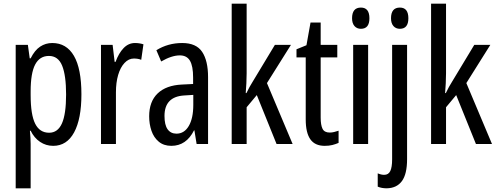

<svg xmlns="http://www.w3.org/2000/svg" viewBox="-20 -780 2689 1040"><path d="M263 -547Q340 -547 380.5 -477.5Q421 -408 421 -269Q421 -136 381.5 -63Q342 10 268 10Q229 10 197 -11.5Q165 -33 146 -72H142Q144 -51 145 -33Q146 -15 146 0V240H65V-537H131L141 -464H146Q168 -508 197.5 -527.5Q227 -547 263 -547ZM245 -477Q195 -477 170.5 -430.5Q146 -384 146 -285V-265Q146 -159 170.5 -110Q195 -61 246 -61Q293 -61 315.5 -111.5Q338 -162 338 -268Q338 -372 316.5 -424.5Q295 -477 245 -477Z M711 -547Q735 -547 757 -540L745 -456Q728 -463 705 -463Q677 -463 654.5 -439Q632 -415 620 -374Q608 -333 608 -280V0H527V-537H590L601 -445H606Q623 -492 649.5 -519.5Q676 -547 711 -547Z M967 -547Q1043 -547 1075 -499Q1107 -451 1107 -362V0H1045L1033 -74H1031Q989 10 908 10Q867 10 840 -12.5Q813 -35 800.5 -71.5Q788 -108 788 -150Q788 -230 834 -274Q880 -318 965 -322L1026 -325V-360Q1026 -422 1009 -451Q992 -480 954 -480Q910 -480 853 -447L827 -508Q890 -547 967 -547ZM979 -263Q871 -257 871 -152Q871 -103 888 -79.5Q905 -56 936 -56Q978 -56 1002.5 -97.5Q1027 -139 1027 -212V-266Z M1316 -383Q1316 -355 1314.5 -328.5Q1313 -302 1311 -276H1315Q1323 -293 1331.5 -308.5Q1340 -324 1349 -338L1469 -537H1556L1426 -330L1565 0H1478L1371 -265L1316 -199V0H1235V-760H1316Z M1766 -62Q1778 -62 1790 -65Q1802 -68 1814 -72V-6Q1798 1 1780 5.5Q1762 10 1739 10Q1686 10 1661 -25.5Q1636 -61 1636 -133V-469H1586V-513L1640 -535L1662 -658H1717V-537H1807V-469H1717V-143Q1717 -103 1727 -82.5Q1737 -62 1766 -62Z M1935 -739Q1981 -739 1981 -681Q1981 -624 1935 -624Q1913 -624 1900 -639Q1887 -654 1887 -681Q1887 -739 1935 -739ZM1974 -537V0H1893V-537Z M2098 -681Q2098 -739 2146 -739Q2192 -739 2192 -681Q2192 -624 2146 -624Q2124 -624 2111 -639Q2098 -654 2098 -681ZM2075 240Q2047 240 2026 231V159Q2045 167 2061 167Q2084 167 2094 146.5Q2104 126 2104 83V-537H2185V82Q2185 163 2157 201Q2129 239 2075 240Z M2396 -383Q2396 -355 2394.5 -328.5Q2393 -302 2391 -276H2395Q2403 -293 2411.5 -308.5Q2420 -324 2429 -338L2549 -537H2636L2506 -330L2645 0H2558L2451 -265L2396 -199V0H2315V-760H2396Z"/></svg>

Font: Noto Sans Malayalam ExtraCondensed
Style: Regular
Weight: 400
Width: 2
Designer: Jelle Bosma - Monotype Design Team
Foundry: Monotype Imaging Inc.
Version: Version 2.104; ttfautohint (v1.8.4.7-5d5b)